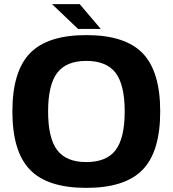

<svg xmlns="http://www.w3.org/2000/svg" viewBox="-20 -890 836 930"><path d="M125 -632Q210 -720 398 -720Q586 -720 671 -632Q756 -544 756 -350Q756 -156 671 -68Q586 20 398 20Q210 20 125 -68Q40 -156 40 -350Q40 -544 125 -632ZM398 -595Q301 -595 257 -537Q213 -479 213 -350Q213 -221 257 -163Q301 -105 398 -105Q496 -105 540 -163Q584 -221 584 -350Q584 -479 540 -537Q496 -595 398 -595ZM468 -750H358L232 -870H366Z"/></svg>

Font: Fivo Sans
Style: Regular
Weight: 700
Designer: Alexander Slobzheninov
Foundry: Alexander Slobzheninov
Version: 1.0